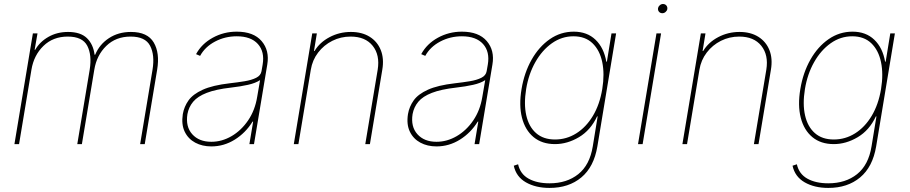

<svg xmlns="http://www.w3.org/2000/svg" viewBox="-20 -710 4483 946"><path d="M51.1 0 142 -545.5H164.8L150.6 -464.5H153.4Q175.8 -503.9 218.4 -528.2Q261 -552.6 315.3 -552.6Q377.1 -552.6 408.4 -522Q439.6 -491.5 446 -440.3H448.9Q470.2 -491.5 516.7 -522Q563.2 -552.6 625 -552.6Q707 -552.6 737.6 -500.5Q768.1 -448.5 754.3 -366.5L693.2 0H670.5L731.5 -366.5Q743.3 -438.9 719.6 -484.4Q696 -529.8 623.6 -529.8Q551.1 -529.8 503.7 -483.8Q456.3 -437.9 444.6 -366.5L383.5 0H360.8L421.9 -366.5Q433.6 -438.9 410 -484.4Q386.4 -529.8 313.9 -529.8Q241.5 -529.8 194.1 -483.8Q146.7 -437.9 134.9 -366.5L73.9 0Z M1021.3 11.4Q976.6 11.4 941.9 -7.1Q907.3 -25.6 890.1 -61.1Q872.9 -96.6 880.7 -147.7Q887.1 -184.7 908.9 -215.4Q930.8 -246.1 978.9 -267.9Q1027 -289.8 1112.2 -299.7Q1150.6 -304 1185 -309.7Q1219.5 -315.3 1242.2 -326.7Q1264.9 -338.1 1268.5 -359.4L1274.1 -392Q1284.8 -454.9 1250.7 -493.1Q1216.6 -531.2 1146.3 -531.2Q1088.8 -531.2 1039.6 -505.3Q990.4 -479.4 965.9 -434.7L946 -443.2Q973.7 -494.3 1028.1 -524.1Q1082.4 -554 1146.3 -554Q1229.4 -554 1269 -507.6Q1308.6 -461.3 1296.9 -392L1231.5 0H1208.8L1227.3 -110.8H1224.4Q1190.3 -55.4 1136.7 -22Q1083.1 11.4 1021.3 11.4ZM1021.3 -11.4Q1073.2 -11.4 1120.9 -39.2Q1168.7 -67.1 1202.6 -117Q1236.5 -166.9 1247.2 -233L1261.4 -315.3Q1239 -300.4 1201.9 -292.1Q1164.8 -283.7 1117.9 -278.4Q1043.3 -269.9 998.6 -252.5Q953.8 -235.1 931.8 -208.8Q909.8 -182.5 903.4 -147.7Q893.8 -85.9 927.2 -48.7Q960.6 -11.4 1021.3 -11.4Z M1511.4 -366.5 1450.3 0H1427.6L1518.5 -545.5H1541.2L1527 -458.8H1529.8Q1555.4 -501.4 1603.9 -527Q1652.3 -552.6 1708.8 -552.6Q1763.5 -552.6 1801.5 -528.8Q1839.5 -505 1856.2 -463.1Q1872.9 -421.2 1863.6 -366.5L1802.6 0H1779.8L1840.9 -366.5Q1852.6 -438.9 1816.2 -484.4Q1779.8 -529.8 1707.4 -529.8Q1659.1 -529.8 1617.4 -508.9Q1575.6 -487.9 1547.4 -451Q1519.2 -414.1 1511.4 -366.5Z M2130.7 11.4Q2085.9 11.4 2051.3 -7.1Q2016.7 -25.6 1999.5 -61.1Q1982.2 -96.6 1990.1 -147.7Q1996.4 -184.7 2018.3 -215.4Q2040.1 -246.1 2088.2 -267.9Q2136.4 -289.8 2221.6 -299.7Q2259.9 -304 2294.4 -309.7Q2328.8 -315.3 2351.6 -326.7Q2374.3 -338.1 2377.8 -359.4L2383.5 -392Q2394.2 -454.9 2360.1 -493.1Q2326 -531.2 2255.7 -531.2Q2198.2 -531.2 2149 -505.3Q2099.8 -479.4 2075.3 -434.7L2055.4 -443.2Q2083.1 -494.3 2137.4 -524.1Q2191.8 -554 2255.7 -554Q2338.8 -554 2378.4 -507.6Q2418 -461.3 2406.2 -392L2340.9 0H2318.2L2336.6 -110.8H2333.8Q2299.7 -55.4 2246.1 -22Q2192.5 11.4 2130.7 11.4ZM2130.7 -11.4Q2182.5 -11.4 2230.3 -39.2Q2278.1 -67.1 2312 -117Q2345.9 -166.9 2356.5 -233L2370.7 -315.3Q2348.4 -300.4 2311.3 -292.1Q2274.1 -283.7 2227.3 -278.4Q2152.7 -269.9 2108 -252.5Q2063.2 -235.1 2041.2 -208.8Q2019.2 -182.5 2012.8 -147.7Q2003.2 -85.9 2036.6 -48.7Q2070 -11.4 2130.7 -11.4Z M2687.5 215.9Q2619.3 215.9 2571.2 188.4Q2523.1 160.9 2511.4 106.5L2532.7 99.4Q2543.3 147.4 2584.5 170.3Q2625.7 193.2 2687.5 193.2Q2772.7 193.2 2829.2 148.1Q2885.7 103 2900.6 11.4L2924.7 -136.4H2921.9Q2889.9 -68.2 2832.6 -34.1Q2775.2 0 2714.5 0Q2650.6 0 2609 -34.4Q2567.5 -68.9 2551.8 -130Q2536.2 -191.1 2549.7 -271.3Q2563.2 -352.3 2599.4 -416.2Q2635.7 -480.1 2688.9 -517Q2742.2 -554 2806.8 -554Q2872.9 -554 2914.2 -514.2Q2955.6 -474.4 2967.3 -406.2H2970.2L2992.9 -545.5H3015.6L2923.3 11.4Q2906.2 112.6 2844.3 164.2Q2782.3 215.9 2687.5 215.9ZM2714.5 -22.7Q2771.3 -22.7 2819.4 -52.9Q2867.5 -83.1 2901.1 -138.8Q2934.7 -194.6 2947.4 -271.3Q2959.5 -345.2 2947.3 -403.9Q2935 -462.7 2899.3 -497Q2863.6 -531.2 2805.4 -531.2Q2747.9 -531.2 2699.4 -497Q2650.9 -462.7 2617.7 -403.9Q2584.5 -345.2 2572.4 -271.3Q2560.4 -197.4 2573 -141.5Q2585.6 -85.6 2621.3 -54.2Q2657 -22.7 2714.5 -22.7Z M3123.6 0 3214.5 -545.5H3237.2L3146.3 0ZM3243.6 -644.9Q3233 -644.9 3226.7 -652.3Q3220.5 -659.8 3222.3 -670.5Q3223.7 -677.9 3230.8 -684.1Q3237.9 -690.3 3246.4 -690.3Q3257.1 -690.3 3263.3 -682.9Q3269.5 -675.4 3267.8 -664.8Q3266.3 -657 3259.2 -650.9Q3252.1 -644.9 3243.6 -644.9Z M3426.1 -366.5 3365.1 0H3342.3L3433.2 -545.5H3456L3441.8 -458.8H3444.6Q3470.2 -501.4 3518.6 -527Q3567.1 -552.6 3623.6 -552.6Q3678.3 -552.6 3716.3 -528.8Q3754.3 -505 3771 -463.1Q3787.6 -421.2 3778.4 -366.5L3717.3 0H3694.6L3755.7 -366.5Q3767.4 -438.9 3731 -484.4Q3694.6 -529.8 3622.2 -529.8Q3573.9 -529.8 3532.1 -508.9Q3490.4 -487.9 3462.2 -451Q3433.9 -414.1 3426.1 -366.5Z M4061.1 215.9Q3992.9 215.9 3944.8 188.4Q3896.7 160.9 3884.9 106.5L3906.2 99.4Q3916.9 147.4 3958.1 170.3Q3999.3 193.2 4061.1 193.2Q4146.3 193.2 4202.8 148.1Q4259.2 103 4274.1 11.4L4298.3 -136.4H4295.5Q4263.5 -68.2 4206.1 -34.1Q4148.8 0 4088.1 0Q4024.1 0 3982.6 -34.4Q3941.1 -68.9 3925.4 -130Q3909.8 -191.1 3923.3 -271.3Q3936.8 -352.3 3973 -416.2Q4009.2 -480.1 4062.5 -517Q4115.8 -554 4180.4 -554Q4246.4 -554 4287.8 -514.2Q4329.2 -474.4 4340.9 -406.2H4343.8L4366.5 -545.5H4389.2L4296.9 11.4Q4279.8 112.6 4217.9 164.2Q4155.9 215.9 4061.1 215.9ZM4088.1 -22.7Q4144.9 -22.7 4193 -52.9Q4241.1 -83.1 4274.7 -138.8Q4308.2 -194.6 4321 -271.3Q4333.1 -345.2 4320.8 -403.9Q4308.6 -462.7 4272.9 -497Q4237.2 -531.2 4179 -531.2Q4121.4 -531.2 4073 -497Q4024.5 -462.7 3991.3 -403.9Q3958.1 -345.2 3946 -271.3Q3933.9 -197.4 3946.6 -141.5Q3959.2 -85.6 3994.9 -54.2Q4030.5 -22.7 4088.1 -22.7Z"/></svg>

Font: Inter Thin  BETA
Style: Italic
Weight: 100
Italic angle: -9.39999°
Designer: Rasmus Andersson
Foundry: rsms
Version: Version 3.011;git-f93a4a705